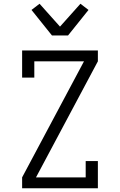

<svg xmlns="http://www.w3.org/2000/svg" viewBox="-20 -1004 640 1024"><path d="M98 0V-58L428 -677H163V-590H98V-735H502V-677L172 -58H437V-145H502V0ZM257 -815 148 -951 191 -984 300 -862 409 -984 452 -951 343 -815Z"/></svg>

Font: Iosevka Etoile Light
Style: Regular
Weight: 300
Designer: Belleve Invis
Foundry: Belleve Invis
Version: Version 25.0.1; ttfautohint (v1.8.4)